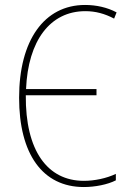

<svg xmlns="http://www.w3.org/2000/svg" viewBox="-20 -744 521 774"><path d="M318 10C363 10 414 0 447 -17V-43C409 -25 361 -15 318 -15C171 -15 82 -137 84 -360H369V-385H85C93 -580 182 -699 324 -699C365 -699 402 -689 440 -669L450 -694C413 -714 368 -724 323 -724C158 -724 57 -581 57 -350C57 -124 151 10 318 10Z"/></svg>

Font: Noto Sans Condensed Thin
Style: Regular
Weight: 100
Width: 3
Designer: Monotype Design Team
Foundry: Monotype Imaging Inc.
Version: Version 2.013